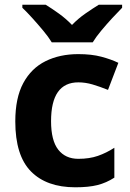

<svg xmlns="http://www.w3.org/2000/svg" viewBox="-20 -786 554 816"><path d="M300 10Q178 10 111.5 -57.5Q45 -125 45 -270Q45 -370 79 -433Q113 -496 173.5 -526Q234 -556 313 -556Q369 -556 410.5 -545Q452 -534 483 -519L439 -404Q404 -418 373.5 -427Q343 -436 313 -436Q197 -436 197 -271Q197 -189 227.5 -150Q258 -111 313 -111Q360 -111 396 -123.5Q432 -136 466 -158V-31Q432 -9 394.5 0.5Q357 10 300 10ZM200 -606Q186 -629 163.5 -656Q141 -683 117.5 -709Q94 -735 75 -753V-766H174Q200 -750 230 -728.5Q260 -707 286 -680Q312 -707 343 -728.5Q374 -750 400 -766H499V-753Q481 -735 457 -709Q433 -683 410.5 -656Q388 -629 374 -606Z"/></svg>

Font: Noto Sans Sinhala
Style: Bold
Weight: 700
Designer: Jelle Bosma - Monotype Design Team
Foundry: Monotype Imaging Inc.
Version: Version 2.006; ttfautohint (v1.8.4.7-5d5b)